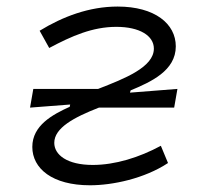

<svg xmlns="http://www.w3.org/2000/svg" viewBox="-20 -547 626 577"><path d="M250.5 9.8C318.4 9.8 414.1 -10.3 484.9 -57.1L463.4 -108.9C398.4 -73.7 325.7 -51.3 258.8 -51.3C181.2 -51.3 143.1 -82 143.1 -117.7C143.1 -162.6 202.1 -194.3 277.3 -223.6H503.4L513.2 -279.8L370.6 -268.6L372.6 -275.4C433.6 -300.8 508.3 -334.5 508.3 -407.7C508.3 -475.6 445.3 -527.3 333.5 -527.3C248 -527.3 168.5 -497.1 99.1 -454.6L127.9 -402.8C195.8 -439 258.3 -466.3 329.6 -466.3C399.9 -466.3 442.4 -439.5 442.4 -400.9C442.4 -345.2 355 -311 274.9 -279.8H80.1L70.3 -223.6L190.9 -232.9L189.5 -226.1C137.7 -202.6 77.1 -169.9 77.1 -105.5C77.1 -40.5 137.2 9.8 250.5 9.8Z"/></svg>

Font: Cascadia Mono NF Light
Style: Italic
Weight: 300
Italic angle: -10°
Monospace: yes
Designer: Aaron Bell
Foundry: Saja Typeworks
Version: Version 2404.023